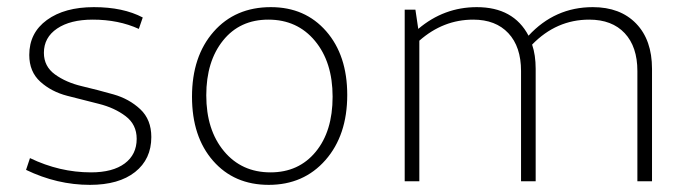

<svg xmlns="http://www.w3.org/2000/svg" viewBox="-20 -508 1937 538"><path d="M232 10Q140 10 53 -32L64 -65Q147 -25 235 -25Q296 -25 329.5 -50Q363 -75 363 -119Q363 -159 332 -182.5Q301 -206 257 -217Q213 -228 168.5 -239.5Q124 -251 93 -279Q62 -307 62 -354Q62 -416 111.5 -452Q161 -488 243 -488Q325 -488 380 -459L369 -427Q312 -453 240 -453Q177 -453 140 -428Q103 -403 103 -360Q103 -322 134 -299.5Q165 -277 209.5 -266.5Q254 -256 298 -243.5Q342 -231 373 -202Q404 -173 404 -124Q404 -62 358.5 -26Q313 10 232 10Z M733 10Q636 10 577 -57.5Q518 -125 518 -237Q518 -350 578.5 -419Q639 -488 739 -488Q835 -488 894 -420.5Q953 -353 953 -242Q953 -129 892 -59.5Q831 10 733 10ZM738 -25Q817 -25 864.5 -82.5Q912 -140 912 -237Q912 -334 862.5 -393.5Q813 -453 732 -453Q652 -453 605 -394.5Q558 -336 558 -241Q558 -144 607.5 -84.5Q657 -25 738 -25Z M1114 0V-481H1144L1152 -427Q1224 -488 1316 -488Q1419 -488 1461 -408Q1535 -488 1641 -488Q1718 -488 1762.5 -442Q1807 -396 1807 -315V0H1766V-309Q1766 -377 1730.5 -415Q1695 -453 1631 -453Q1539 -453 1471 -383Q1481 -354 1481 -315V0H1440V-309Q1440 -377 1404.5 -415Q1369 -453 1306 -453Q1222 -453 1155 -394V0Z"/></svg>

Font: Cantarell Light
Style: Regular
Weight: 300
Designer: Dave Crossland, Nikolaus Waxweiler, Florian Fecher, Jacques Le Bailly, Eben Sorkin, Alexei Vanyashin, Alexios Zavras, Em
Version: Version 0.303